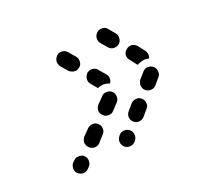

<svg xmlns="http://www.w3.org/2000/svg" viewBox="-82 -534 566 539"><g transform="rotate(-30 201.0 -264.5)"><path d="M187 -109Q193 -102 202 -101Q211 -100 219 -106L221 -108Q228 -114 229 -123Q230 -133 224 -140Q218 -147 209 -148Q199 -149 192 -143L190 -141Q183 -135 182 -126Q181 -116 187 -109ZM32 -127Q31 -123 32 -118Q33 -114 36 -110Q42 -103 51 -101Q60 -100 68 -106L72 -109Q80 -115 81 -124Q83 -133 77 -141Q72 -148 62 -149Q53 -151 46 -145L41 -142Q37 -139 35 -135Q33 -131 32 -127ZM100 -157Q105 -150 114 -148Q124 -147 131 -152L151 -168Q159 -173 160 -182Q162 -192 156 -199Q151 -207 141 -208Q132 -209 125 -204L104 -189Q97 -183 95 -174Q94 -165 100 -157ZM244 -157Q250 -149 259 -149Q269 -148 276 -154L294 -169Q298 -172 300 -176Q302 -180 302 -184Q303 -188 301 -193Q300 -197 297 -200Q291 -208 282 -208Q273 -209 265 -203L247 -188Q240 -182 239 -173Q238 -164 244 -157ZM179 -216Q184 -208 193 -207Q203 -205 210 -211L230 -226Q238 -232 239 -241Q241 -250 235 -258Q230 -265 220 -266Q211 -268 204 -262L183 -247Q176 -242 174 -232Q173 -223 179 -216ZM312 -234Q312 -229 313 -225Q314 -221 317 -217Q323 -210 333 -209Q342 -208 349 -214L367 -229Q375 -235 375 -245Q376 -254 370 -261Q364 -268 355 -269Q346 -270 339 -264L320 -249Q317 -246 315 -242Q313 -238 312 -234ZM191 -326Q192 -330 195 -334Q198 -337 201 -340Q210 -344 219 -342Q228 -339 232 -331L245 -309Q247 -305 248 -301Q248 -296 247 -292Q246 -289 245 -287Q243 -284 241 -282Q241 -282 241 -282Q233 -287 224 -289Q214 -290 205 -288Q205 -288 205 -288L193 -309Q191 -313 190 -317Q190 -322 191 -326ZM333 -291 322 -312Q317 -320 319 -329Q322 -338 330 -342Q338 -347 347 -345Q356 -342 361 -334L372 -313Q376 -307 375 -300Q375 -294 371 -288Q364 -291 357 -292Q348 -292 339 -290Q337 -289 335 -288Q335 -289 334 -289Q334 -290 333 -291ZM171 -362Q175 -360 179 -361Q184 -362 188 -364Q196 -368 198 -377Q201 -386 196 -395L183 -417Q181 -420 178 -423Q174 -426 170 -427Q165 -428 161 -428Q156 -427 153 -425Q145 -420 142 -411Q140 -402 144 -394L157 -372Q159 -368 163 -366Q166 -363 171 -362ZM317 -365Q325 -370 327 -379Q330 -388 325 -396L313 -417Q309 -425 300 -427Q291 -429 283 -425Q275 -420 272 -411Q270 -402 274 -394L286 -374Q291 -365 300 -363Q309 -361 317 -365Z"/></g></svg>

Font: FRB American Cursive Guidelines Arrows Dashed Extrabold
Style: Bold Italic
Weight: 800
Italic angle: -25°
Version: Version 2.0;Modular Font Editor K font №1